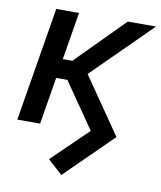

<svg xmlns="http://www.w3.org/2000/svg" viewBox="-83 -588 727 867"><g transform="rotate(10 281.0 -155.0)"><path d="M257.3 211.9 189.9 151.4 353.5 -7.3 207 -219.7 272.5 -290.5 472.7 0ZM18.1 0 104.5 -522.5H209L122.6 0ZM126 -215.8 138.2 -304.7H216.8L432.6 -522.5H562L252.4 -215.8Z"/></g></svg>

Font: Inter 28pt Medium
Style: Italic
Weight: 500
Italic angle: -9.3988°
Designer: Rasmus Andersson
Foundry: rsms
Version: Version 4.001;git-66647c0bb